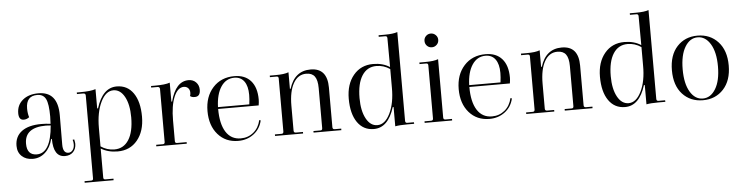

<svg xmlns="http://www.w3.org/2000/svg" viewBox="-50 -896 5219 1350"><g transform="rotate(-5 2560.0 -221.0)"><path d="M152 12Q104 12 74.5 -15.5Q45 -43 45 -89Q45 -155 93.5 -191Q142 -227 231 -227Q261 -227 297 -223Q299 -255 299 -274Q299 -363 281.5 -398Q264 -433 221 -433Q142 -433 142 -344Q142 -309 151 -282Q133 -268 112 -268Q77 -268 77 -316Q77 -374 119 -409Q161 -444 230 -444Q367 -444 367 -278L366 -70Q366 -9 405 -9Q423 -9 435 -24.5Q447 -40 447 -65Q447 -82 442 -97L453 -99Q458 -77 458 -68Q458 -32 436.5 -10Q415 12 379 12Q297 12 297 -116H292Q277 -56 239.5 -22Q202 12 152 12ZM113 -98Q113 -17 183 -17Q281 -17 297 -211Q275 -213 264 -213Q113 -213 113 -98Z M500 211V200H547Q561 200 561 186V-399Q561 -415 545 -415H500V-426H525Q597 -426 633 -438V-302H639Q683 -444 783 -444Q858 -444 900 -383.5Q942 -323 942 -217Q942 -114 890 -51Q838 12 751 12Q683 12 633 -19V186Q633 200 647 200H704V211ZM729 -4Q794 -4 830 -60Q866 -116 866 -219Q866 -310 836 -364.5Q806 -419 757 -419Q703 -419 668 -346.5Q633 -274 633 -164V-34Q677 -4 729 -4Z M1024 0V-11H1071Q1085 -11 1085 -25V-399Q1085 -415 1069 -415H1024V-426H1050Q1125 -426 1157 -438V-304H1162Q1199 -444 1290 -444Q1322 -444 1342.5 -423Q1363 -402 1363 -370Q1363 -322 1324 -322Q1301 -322 1291 -332Q1295 -342 1295 -355Q1295 -376 1283 -388Q1271 -400 1252 -400Q1209 -399 1183 -337Q1157 -275 1157 -172V-25Q1157 -11 1171 -11H1239V0Z M1602 12Q1513 12 1458.5 -50.5Q1404 -113 1404 -215Q1404 -317 1461.5 -380.5Q1519 -444 1613 -444Q1688 -444 1729 -397.5Q1770 -351 1770 -265Q1770 -248 1766 -224H1480Q1480 -118 1516.5 -61Q1553 -4 1621 -4Q1673 -4 1711 -35.5Q1749 -67 1761 -121L1771 -118Q1758 -59 1711.5 -23.5Q1665 12 1602 12ZM1612 -433Q1553 -433 1518 -380.5Q1483 -328 1480 -237H1701Q1706 -274 1706 -304Q1706 -366 1681.5 -399.5Q1657 -433 1612 -433Z M1862 0V-11H1909Q1923 -11 1923 -26V-401Q1923 -415 1909 -415H1862V-426H1903Q1965 -426 1995 -438V-321H2000Q2038 -444 2151 -444Q2269 -444 2269 -306V-26Q2269 -11 2284 -11H2330V0H2134V-11H2184Q2197 -11 2197 -26V-309Q2197 -365 2178 -391Q2159 -417 2118 -417Q2060 -417 2027.5 -360Q1995 -303 1995 -202V-26Q1995 -11 2010 -11H2060V0Z M2559 12Q2485 12 2443 -48.5Q2401 -109 2401 -215Q2401 -318 2453.5 -381Q2506 -444 2592 -444Q2661 -444 2710 -412L2709 -616Q2709 -631 2695 -631H2649V-642H2690Q2753 -642 2782 -653V-26Q2782 -11 2796 -11H2843L2844 0H2796Q2740 0 2710 6V-130H2704Q2660 12 2559 12ZM2586 -13Q2640 -13 2675.5 -85.5Q2711 -158 2710 -268V-398Q2666 -428 2614 -428Q2549 -428 2513 -372Q2477 -316 2477 -213Q2477 -123 2507 -68Q2537 -13 2586 -13Z M2967 -574Q2967 -594 2981 -608Q2995 -622 3015 -622Q3035 -622 3049.5 -608Q3064 -594 3064 -574Q3064 -553 3049.5 -539Q3035 -525 3015 -525Q2995 -525 2981 -539Q2967 -553 2967 -574ZM2918 0V-11H2965Q2979 -11 2979 -26V-401Q2979 -415 2965 -415H2918V-426H2959Q3021 -426 3051 -438V-26Q3051 -11 3066 -11H3112V0Z M3375 12Q3286 12 3231.5 -50.5Q3177 -113 3177 -215Q3177 -317 3234.5 -380.5Q3292 -444 3386 -444Q3461 -444 3502 -397.5Q3543 -351 3543 -265Q3543 -248 3539 -224H3253Q3253 -118 3289.5 -61Q3326 -4 3394 -4Q3446 -4 3484 -35.5Q3522 -67 3534 -121L3544 -118Q3531 -59 3484.5 -23.5Q3438 12 3375 12ZM3385 -433Q3326 -433 3291 -380.5Q3256 -328 3253 -237H3474Q3479 -274 3479 -304Q3479 -366 3454.5 -399.5Q3430 -433 3385 -433Z M3635 0V-11H3682Q3696 -11 3696 -26V-401Q3696 -415 3682 -415H3635V-426H3676Q3738 -426 3768 -438V-321H3773Q3811 -444 3924 -444Q4042 -444 4042 -306V-26Q4042 -11 4057 -11H4103V0H3907V-11H3957Q3970 -11 3970 -26V-309Q3970 -365 3951 -391Q3932 -417 3891 -417Q3833 -417 3800.5 -360Q3768 -303 3768 -202V-26Q3768 -11 3783 -11H3833V0Z M4332 12Q4258 12 4216 -48.5Q4174 -109 4174 -215Q4174 -318 4226.5 -381Q4279 -444 4365 -444Q4434 -444 4483 -412L4482 -616Q4482 -631 4468 -631H4422V-642H4463Q4526 -642 4555 -653V-26Q4555 -11 4569 -11H4616L4617 0H4569Q4513 0 4483 6V-130H4477Q4433 12 4332 12ZM4359 -13Q4413 -13 4448.5 -85.5Q4484 -158 4483 -268V-398Q4439 -428 4387 -428Q4322 -428 4286 -372Q4250 -316 4250 -213Q4250 -123 4280 -68Q4310 -13 4359 -13Z M5027 -49Q4971 12 4882 12Q4793 12 4737.5 -48.5Q4682 -109 4682 -216Q4682 -323 4737.5 -383.5Q4793 -444 4882 -444Q4971 -444 5027 -383Q5083 -322 5083 -216Q5083 -110 5027 -49ZM4792.5 -57.5Q4827 0 4882 0Q4937 0 4972 -57.5Q5007 -115 5007 -216Q5007 -317 4972 -374.5Q4937 -432 4882 -432Q4827 -432 4792.5 -374.5Q4758 -317 4758 -216Q4758 -115 4792.5 -57.5Z"/></g></svg>

Font: Arapey Regular-Display
Style: Regular
Weight: 400
Designer: Eduardo Rodriguez Tunni
Foundry: Eduardo Rodriguez Tunni
Version: Version 4.000